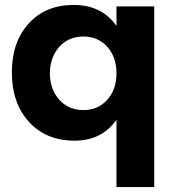

<svg xmlns="http://www.w3.org/2000/svg" viewBox="-20 -564 725 778"><path d="M452 -538H605V194H452V-79Q393 6 282 6Q167 6 97.5 -70Q28 -146 28 -271Q28 -394 96.5 -469Q165 -544 278 -544Q392 -544 452 -459ZM318 -118Q377 -118 414.5 -159.5Q452 -201 452 -267Q452 -333 414.5 -374.5Q377 -416 318 -416Q258 -416 220.5 -374.5Q183 -333 182 -267Q183 -201 220.5 -159.5Q258 -118 318 -118Z"/></svg>

Font: Montserrat-Arabic SemiBold
Style: Regular
Weight: 600
Designer: Mohamed Gaber
Foundry: Kief Type Foundry
Version: Version 5.008;PS 005.008;hotconv 1.0.88;makeotf.lib2.5.64775